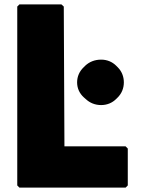

<svg xmlns="http://www.w3.org/2000/svg" viewBox="-20 -852 664 879"><path d="M261 -832H69L59 -822V-3L69 7H555L565 -3V-172L555 -182H275L272 -822ZM370 -551 363 -544C344 -526 333 -502 333 -475C333 -448 344 -424 364 -406L372 -399C391 -381 415 -371 443 -371C470 -371 494 -381 512 -399L519 -406C537 -424 547 -448 547 -475C547 -502 537 -526 519 -544L512 -551C494 -569 470 -579 443 -579C414 -579 389 -569 370 -551Z"/></svg>

Font: Hussar Woodtype
Style: Ultra
Weight: 900
Foundry: Cannot Into Space Fonts
Version: Version 1.07